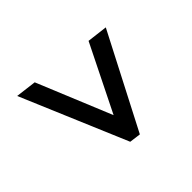

<svg xmlns="http://www.w3.org/2000/svg" viewBox="-113 -727 889 889"><g transform="rotate(45 331.0 -282.5)"><path d="M73.2 -24.9 85.9 -127 451.7 -277.8 126.5 -439 138.7 -539.6 600.6 -300.8 593.3 -245.1Z"/></g></svg>

Font: Muli
Style: Semi-BoldItalic
Weight: 600
Italic angle: -7°
Designer: Vernon Adams
Foundry: newtypography
Version: Version 2.0; ttfautohint (v1.00rc1.2-2d82) -l 8 -r 50 -G 200